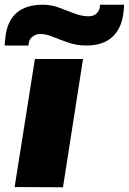

<svg xmlns="http://www.w3.org/2000/svg" viewBox="-27 -794 546 814"><path d="M240 0 35 -1 121 -544H325ZM-7 -601Q-7 -613 -5.5 -624Q-4 -635 -3 -645Q16 -774 155 -774Q190 -774 223.5 -761.5Q257 -749 288 -737Q319 -725 348 -725Q369 -725 381 -735.5Q393 -746 396 -762Q397 -768 397 -774H499Q499 -762 497.5 -751Q496 -740 495 -730Q485 -668 446 -634.5Q407 -601 338 -601Q299 -601 264 -613Q229 -625 198.5 -637.5Q168 -650 144 -650Q126 -650 112 -639.5Q98 -629 95 -613Q94 -607 94 -601Z"/></svg>

Font: Georama ExtraExtended
Style: Bold Italic
Weight: 700
Width: 8
Italic angle: -9°
Designer: Jean-Baptiste Levee
Foundry: Production Type
Version: Version 1.000